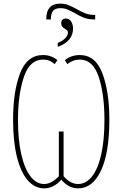

<svg xmlns="http://www.w3.org/2000/svg" viewBox="-20 -1027 691 1057"><path d="M235 -927Q235 -965 254 -986Q273 -1007 311 -1007Q335 -1007 354 -1000Q373 -993 402 -977Q430 -961 451.5 -953Q473 -945 500 -945H504V-920H500Q467 -920 443.5 -929Q420 -938 391 -955Q366 -969 349.5 -975.5Q333 -982 312 -982Q284 -982 272 -967Q260 -952 260 -920H235ZM298 -791Q324 -801 339 -816.5Q354 -832 354 -847Q354 -855 350.5 -859Q347 -863 338 -868Q328 -874 322.5 -880.5Q317 -887 317 -899Q317 -912 324 -918.5Q331 -925 342 -925Q360 -925 371 -909.5Q382 -894 382 -869Q382 -835 361 -809.5Q340 -784 298 -769ZM52 -368Q52 -523 90.5 -623.5Q129 -724 217 -724Q262 -724 296 -696L281 -674Q254 -699 217 -699Q143 -699 111 -602Q79 -505 79 -367Q79 -256 97.5 -176Q116 -96 148.5 -55Q181 -14 223 -14Q263 -14 304 -57V-303H330V-57Q367 -14 410 -14Q453 -14 486 -55Q519 -96 537 -175.5Q555 -255 555 -366Q555 -508 523.5 -603.5Q492 -699 419 -699Q381 -699 351 -674L337 -696Q373 -724 419 -724Q506 -724 544 -622.5Q582 -521 582 -368Q582 -186 536 -88Q490 10 410 10Q383 10 359 -3Q335 -16 318 -38Q275 10 223 10Q172 10 133.5 -33.5Q95 -77 73.5 -162Q52 -247 52 -368Z"/></svg>

Font: Noto Sans Display Thin Cond
Style: Regular
Weight: 250
Width: 3
Designer: Monotype Design team
Foundry: Monotype Imaging Inc.
Version: Version 1.000